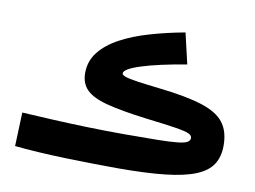

<svg xmlns="http://www.w3.org/2000/svg" viewBox="-74 -774 1193 897"><g transform="rotate(10 522.0 -325.0)"><path d="M536 15Q488 15 423.5 14Q359 13 289.5 11Q220 9 156 5Q92 1 45 -4L51 -164Q118 -160 198.5 -156Q279 -152 365.5 -149.5Q452 -147 536 -147Q633 -147 694 -148Q755 -149 788.5 -152.5Q822 -156 835 -163.5Q848 -171 848 -183Q848 -196 831 -203.5Q814 -211 766.5 -218.5Q719 -226 625 -237Q507 -252 437.5 -270Q368 -288 338 -318Q308 -348 308 -397Q308 -454 342 -497Q376 -540 435.5 -572Q495 -604 572.5 -626.5Q650 -649 737 -665L771 -519Q638 -497 559.5 -472Q481 -447 481 -426Q481 -418 498 -412Q515 -406 556 -400Q597 -394 667 -386Q792 -372 866 -348.5Q940 -325 972 -284Q1004 -243 1004 -175Q1004 -122 980.5 -85.5Q957 -49 903 -27Q849 -5 759 5Q669 15 536 15Z"/></g></svg>

Font: Noto Sans Arabic Blk
Style: Regular
Weight: 900
Designer: Monotype Design Team, Nadine Chahine, Nizar Qandah and Khaled Hosny
Foundry: Monotype Imaging Inc.
Version: Version 2.012; ttfautohint (v1.8.4.7-5d5b)